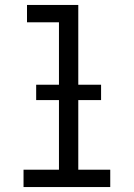

<svg xmlns="http://www.w3.org/2000/svg" viewBox="-20 -755 540 775"><path d="M75 0V-70H218V-665H89V-735H296V-70H425V0ZM126 -351V-413H388V-351Z"/></svg>

Font: Iosevka Fixed
Style: Regular
Weight: 400
Monospace: yes
Designer: Belleve Invis
Foundry: Belleve Invis
Version: Version 33.2.4